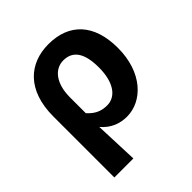

<svg xmlns="http://www.w3.org/2000/svg" viewBox="-209 -715 1056 1056"><g transform="rotate(-45 319.5 -186.5)"><path d="M74 201H222C219 113 216 38 212 -54C255 -3 309 14 360 14C479 14 592 -97 592 -289C592 -474 497 -574 336 -574C188 -574 74 -479 74 -273ZM327 -107C290 -107 252 -116 213 -160V-283C213 -391 263 -453 331 -453C407 -453 442 -395 442 -287C442 -165 390 -107 327 -107Z"/></g></svg>

Font: Spoqa Han Sans Neo Bold
Style: Bold
Weight: 700
Designer: [Spoqa Han Sans Neo] Dong-huui Kim  Younghwa Kang  Yujin Lee  [Noto Sans] Ryoko NISHIZUKA  (kana & ideographs); Paul D. 
Foundry: Spoqa (http://www.spoqa-han-sans.com)
Version: Version 1.000